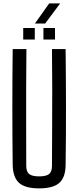

<svg xmlns="http://www.w3.org/2000/svg" viewBox="-20 -1084 454 1112"><path d="M207 7Q125.5 7 90.2 -25Q55 -57 53.5 -129Q51.5 -298 51.5 -464.5Q51.5 -631 53.5 -800H133Q132 -687.5 131.5 -574.5Q131 -461.5 131.5 -348.5Q132 -235.5 132 -123Q132 -90 148.8 -76.2Q165.5 -62.5 207 -62.5Q248 -62.5 264.5 -76.2Q281 -90 281 -123Q281.5 -235.5 282 -348.5Q282.5 -461.5 282.5 -574.5Q282.5 -687.5 281 -800H360Q362 -631 362.2 -464.5Q362.5 -298 360 -129Q359.5 -57 323.8 -25Q288 7 207 7ZM231.5 -855V-922H298.5V-855ZM114.5 -855V-922H181.5V-855ZM182 -947.5 265 -1064.5H328.5L241.5 -947.5Z"/></svg>

Font: Big Shoulders Text Thin
Style: Regular
Weight: 400
Version: Version 2.002